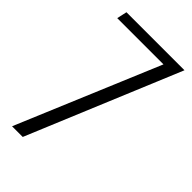

<svg xmlns="http://www.w3.org/2000/svg" viewBox="-197 -678 737 737"><g transform="rotate(45 171.0 -310.0)"><path d="M26 0 269 -579H18L27 -620H342L84 0Z"/></g></svg>

Font: Smooch Sans
Style: Regular
Weight: 400
Designer: Robert E. Leuschke
Foundry: Robert E. Leuschke
Version: Version 1.010; ttfautohint (v1.8.3)